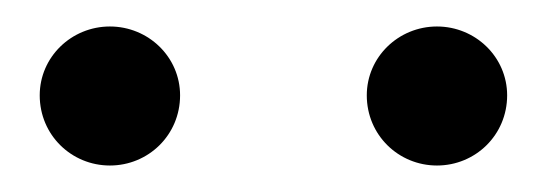

<svg xmlns="http://www.w3.org/2000/svg" viewBox="-20 -680 413 145"><path d="M116 -608C116 -637 92 -660 63 -660C34 -660 10 -637 10 -608C10 -578 34 -555 63 -555C92 -555 116 -578 116 -608ZM363 -608C363 -637 339 -660 310 -660C281 -660 257 -637 257 -608C257 -578 281 -555 310 -555C339 -555 363 -578 363 -608Z"/></svg>

Font: Ouroboros
Style: Regular
Weight: 400
Designer: Ariel Martín Pérez
Foundry: Velvetyne Type Foundry
Version: Version 2.001;hotconv 1.0.109;makeotfexe 2.5.65596